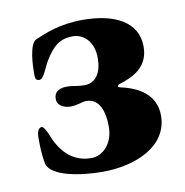

<svg xmlns="http://www.w3.org/2000/svg" viewBox="-59 -488 538 558"><g transform="rotate(-10 210.5 -209.5)"><path d="M201 13C300 13 396 -29 396 -119C396 -179 349 -208 293 -220C284 -222 287 -228 294 -230C336 -243 381 -265 381 -325C381 -399 312 -432 220 -432C151 -432 106 -412 78 -400C56 -391 54 -325 54 -306C54 -292 53 -282 66 -282C79 -282 89 -314 99 -331C123 -371 144 -390 183 -390C215 -390 244 -364 244 -315C244 -274 227 -244 192 -244C171 -244 157 -249 143 -249C119 -249 103 -241 103 -219C103 -197 127 -190 142 -190C162 -190 178 -198 189 -198C228 -198 241 -158 241 -113C241 -65 211 -32 175 -32C142 -32 96 -46 68 -116C63 -130 54 -146 49 -146C40 -146 34 -136 34 -118C34 -95 34 -69 40 -39C50 -1 136 13 201 13Z"/></g></svg>

Font: EB Garamond
Style: Bold
Weight: 700
Designer: Georg Duffner and Octavio Pardo
Foundry: Georg Duffner
Version: Version 1.000;PS 001.000;hotconv 1.0.88;makeotf.lib2.5.64775